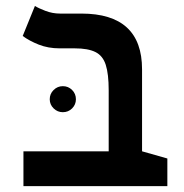

<svg xmlns="http://www.w3.org/2000/svg" viewBox="-20 -632 626 652"><path d="M548.3 -93.8V0H59.6V-118.2H349.1V-325.2Q349.1 -380.9 339.1 -411.9Q329.1 -442.9 304 -455.3Q278.8 -467.8 233.9 -467.8H182.6Q143.6 -467.8 111.6 -480.5Q79.6 -493.2 57.1 -509.8L98.6 -611.8Q109.9 -604.5 134 -595.2Q158.2 -585.9 183.6 -585.9H256.3Q462.4 -585.9 462.4 -396.5V-118.2ZM193.4 -251Q175.3 -251 162.1 -263.9Q148.9 -276.9 148.9 -294.9Q148.9 -313.5 162.1 -326.4Q175.3 -339.4 193.4 -339.4Q211.9 -339.4 224.9 -326.4Q237.8 -313.5 237.8 -294.9Q237.8 -276.9 224.9 -263.9Q211.9 -251 193.4 -251Z"/></svg>

Font: CaskaydiaCove NFP SemiBold
Style: Regular
Weight: 600
Designer: Aaron Bell
Foundry: Saja Typeworks
Version: Version 2111.001; VTT 6.35;Nerd Fonts 3.1.1